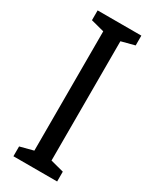

<svg xmlns="http://www.w3.org/2000/svg" viewBox="-187 -764 657 814"><g transform="rotate(30 141.5 -357.0)"><path d="M248 0H34V-48L99 -65V-649L34 -666V-714H248V-666L183 -649V-65L248 -48Z"/></g></svg>

Font: Noto Sans Myanmar ExtraCondensed
Style: Regular
Weight: 400
Width: 2
Designer: Monotype Design Team
Foundry: Monotype Imaging Inc.
Version: Version 2.107; ttfautohint (v1.8.4.7-5d5b)